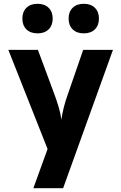

<svg xmlns="http://www.w3.org/2000/svg" viewBox="-20 -813 640 1013"><path d="M156 180 231 -27 24 -550H180L269 -310Q279 -283 289.5 -248Q300 -213 304 -182Q308 -213 317 -248Q326 -283 336 -310L419 -550H576L313 180ZM422 -637Q385 -637 363.5 -658Q342 -679 342 -715Q342 -751 363.5 -772Q385 -793 422 -793Q459 -793 480.5 -772Q502 -751 502 -715Q502 -679 480.5 -658Q459 -637 422 -637ZM178 -637Q141 -637 119.5 -658Q98 -679 98 -715Q98 -751 119.5 -772Q141 -793 178 -793Q215 -793 236.5 -772Q258 -751 258 -715Q258 -679 236.5 -658Q215 -637 178 -637Z"/></svg>

Font: JetBrains Mono NL ExtraBold
Style: Regular
Weight: 800
Designer: Philipp Nurullin, Konstantin Bulenkov
Foundry: JetBrains
Version: Version 2.304; ttfautohint (v1.8.4.7-5d5b)